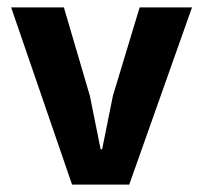

<svg xmlns="http://www.w3.org/2000/svg" viewBox="-20 -497 546 517"><path d="M356 -477H497L328 0H174L10 -477H152L222 -239L251 -95H255L284 -239Z"/></svg>

Font: Mukta
Style: Bold
Weight: 700
Designer: Girish Dalvi and Yashodeep Gholap
Foundry: Ek Type
Version: Version 2.538;PS 1.002;hotconv 16.6.51;makeotf.lib2.5.65220;